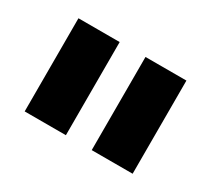

<svg xmlns="http://www.w3.org/2000/svg" viewBox="-75 -826 631 573"><g transform="rotate(30 240.0 -539.5)"><path d="M285 -379V-700H426V-379ZM54 -379V-700H196V-379Z"/></g></svg>

Font: MuseoModerno Thin
Style: Bold
Weight: 700
Version: Version 1.003